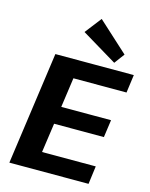

<svg xmlns="http://www.w3.org/2000/svg" viewBox="-140 -1063 898 1151"><g transform="rotate(15 309.0 -487.5)"><path d="M170.4 -112.2H539L524.3 0H32.9L130.9 -700H617.7L602.5 -587.8H237.4L285.2 -674.6L238.8 -345.9L211.8 -403.4H555.9L540.6 -294.6H195.5L239.8 -352.1L193.3 -25.4ZM532.2 -804.3 485.1 -740.8 265.4 -873 344.7 -975.4Z"/></g></svg>

Font: Pathway Extreme 8pt Thin 12pt
Style: Italic
Weight: 100
Italic angle: -8°
Version: Version 1.001;gftools[0.9.26]